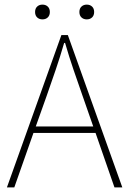

<svg xmlns="http://www.w3.org/2000/svg" viewBox="-20 -812 560 832"><path d="M164 -728Q150 -728 141 -736.5Q132 -745 132 -760Q132 -775 141 -783.5Q150 -792 164 -792Q178 -792 187 -783.5Q196 -775 196 -760Q196 -745 187 -736.5Q178 -728 164 -728ZM356 -728Q342 -728 333 -736.5Q324 -745 324 -760Q324 -775 333 -783.5Q342 -792 356 -792Q370 -792 379 -783.5Q388 -775 388 -760Q388 -745 379 -736.5Q370 -728 356 -728ZM182 -396 135 -264H384L338 -396Q317 -456 298.5 -510Q280 -564 262 -626H258Q240 -564 221.5 -510Q203 -456 182 -396ZM10 0 246 -660H274L510 0H476L394 -236H125L42 0Z"/></svg>

Font: TypoPRO Source Sans Pro
Style: Regular
Weight: 200
Designer: Paul D. Hunt
Foundry: Adobe Systems Incorporated
Version: Version 2.020;PS 2.000;hotconv 1.0.86;makeotf.lib2.5.63406